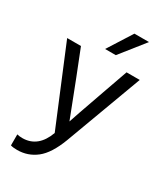

<svg xmlns="http://www.w3.org/2000/svg" viewBox="-217 -807 927 1072"><g transform="rotate(30 246.5 -271.0)"><path d="M222 -560 321 -716H415L291 -560ZM213 -13 8 -507H97L163 -340L252 -110Q260 -136 332 -340L391 -507H476L293 -13Q254 90 200.5 132Q147 174 78 174Q52 174 36 169V98Q51 102 70 102Q171 102 213 -13Z"/></g></svg>

Font: Hind Regular
Style: Regular
Weight: 400
Designer: Manushi Parikh, Satya Rajpurohit
Foundry: Indian Type Foundry
Version: Version 1.201;PS 1.0;hotconv 1.0.78;makeotf.lib2.5.61930; tt